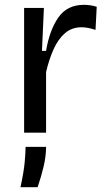

<svg xmlns="http://www.w3.org/2000/svg" viewBox="-20 -550 440 796"><path d="M80 0V-517H162L154 -339H171Q185 -424 221.5 -477Q258 -530 328 -530Q339 -530 351.5 -528.5Q364 -527 381 -522L376 -426Q344 -437 318 -437Q278 -437 249.5 -412.5Q221 -388 202 -345.5Q183 -303 171 -251V0ZM65 226Q79 161 82.5 121Q86 81 86 59H171Q171 97 161 139.5Q151 182 136 226Z"/></svg>

Font: Bricolage Grotesque 10pt
Style: Regular
Weight: 400
Designer: Mathieu Triay
Foundry: Atelier Triay
Version: Version 1.000; ttfautohint (v1.8.4.7-5d5b);gftools[0.9.32]